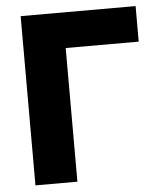

<svg xmlns="http://www.w3.org/2000/svg" viewBox="-52 -760 703 807"><g transform="rotate(-5 300.0 -357.0)"><path d="M65 0V-714H550V-564H242V0Z"/></g></svg>

Font: Noto Sans Mono Black
Style: Regular
Weight: 900
Designer: Monotype Design Team
Foundry: Monotype Imaging Inc.
Version: Version 2.014